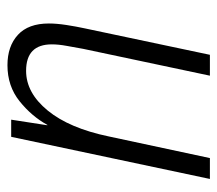

<svg xmlns="http://www.w3.org/2000/svg" viewBox="-54 -528 583 515"><g transform="rotate(-90 237.5 -270.5)"><path d="M71 1 129 -270Q151 -376 198.5 -434Q246 -492 305 -492Q376 -492 376 -423Q376 -405 372 -383.5Q368 -362 364 -339L292 1H348L419 -335Q424 -358 428 -384Q432 -410 432 -431Q432 -486 401.5 -514Q371 -542 320 -542Q264 -542 223.5 -509.5Q183 -477 160 -435H159L174 -532H128L15 1Z"/></g></svg>

Font: Noto Sans UI SemiCondensed Light
Style: Italic
Weight: 300
Width: 4
Designer: Monotype Design Team
Foundry: Monotype Imaging Inc.
Version: 1.001